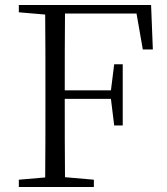

<svg xmlns="http://www.w3.org/2000/svg" viewBox="-20 -745 665 765"><path d="M549 -548H589L582 -725H55V-696L160 -687C161 -590 161 -490 161 -390V-335C161 -235 161 -136 160 -38L55 -29V0H354V-29L239 -39C238 -135 238 -234 238 -351H422L435 -245H469V-489H435L422 -385H238C238 -494 238 -595 239 -691H524Z"/></svg>

Font: Noto Serif CJK SC Light
Style: Regular
Weight: 300
Designer: Ryoko NISHIZUKA 西塚涼子 (kana & ideographs); Frank Grießhammer (Latin, Greek & Cyrillic); Wenlong ZHANG 张文龙 (bopomofo); San
Foundry: Adobe
Version: Version 2.001;hotconv 1.1.0;makeotfexe 2.6.0